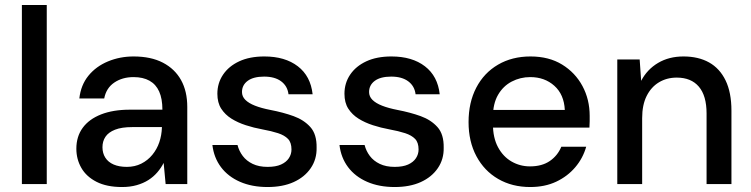

<svg xmlns="http://www.w3.org/2000/svg" viewBox="-20 -740 3020 772"><path d="M68 0V-720H168V0Z M471 12Q409 12 368 -9Q327 -30 307 -65Q287 -100 287 -142Q287 -191 312.5 -226Q338 -261 386.5 -280Q435 -299 502 -299H633Q633 -343 620 -372Q607 -401 581 -415.5Q555 -430 517 -430Q472 -430 439.5 -408Q407 -386 399 -344H299Q305 -398 335.5 -435.5Q366 -473 414 -493Q462 -513 517 -513Q587 -513 635 -488Q683 -463 708 -418Q733 -373 733 -310V0H646L638 -85Q628 -65 612.5 -47Q597 -29 576.5 -16Q556 -3 529.5 4.5Q503 12 471 12ZM490 -69Q522 -69 548 -82Q574 -95 592.5 -117.5Q611 -140 620.5 -168Q630 -196 631 -227V-229H512Q469 -229 442.5 -218.5Q416 -208 404 -190Q392 -172 392 -148Q392 -124 403.5 -106Q415 -88 437 -78.5Q459 -69 490 -69Z M1056 12Q993 12 945 -9Q897 -30 868.5 -68Q840 -106 834 -157H935Q941 -133 956 -113Q971 -93 996 -81Q1021 -69 1056 -69Q1089 -69 1110 -78.5Q1131 -88 1141.5 -104Q1152 -120 1152 -139Q1152 -167 1138 -181.5Q1124 -196 1098 -204.5Q1072 -213 1034 -220Q1001 -226 968.5 -236.5Q936 -247 910.5 -263Q885 -279 869.5 -303Q854 -327 854 -363Q854 -406 877 -440Q900 -474 942 -493.5Q984 -513 1043 -513Q1126 -513 1177.5 -473.5Q1229 -434 1237 -361H1140Q1136 -394 1110.5 -413Q1085 -432 1042 -432Q999 -432 976 -415Q953 -398 953 -370Q953 -352 966.5 -338.5Q980 -325 1005.5 -315Q1031 -305 1067 -298Q1119 -288 1160.5 -273Q1202 -258 1228 -229Q1254 -200 1253 -146Q1254 -100 1229.5 -64Q1205 -28 1161 -8Q1117 12 1056 12Z M1567 12Q1504 12 1456 -9Q1408 -30 1379.5 -68Q1351 -106 1345 -157H1446Q1452 -133 1467 -113Q1482 -93 1507 -81Q1532 -69 1567 -69Q1600 -69 1621 -78.5Q1642 -88 1652.5 -104Q1663 -120 1663 -139Q1663 -167 1649 -181.5Q1635 -196 1609 -204.5Q1583 -213 1545 -220Q1512 -226 1479.5 -236.5Q1447 -247 1421.5 -263Q1396 -279 1380.5 -303Q1365 -327 1365 -363Q1365 -406 1388 -440Q1411 -474 1453 -493.5Q1495 -513 1554 -513Q1637 -513 1688.5 -473.5Q1740 -434 1748 -361H1651Q1647 -394 1621.5 -413Q1596 -432 1553 -432Q1510 -432 1487 -415Q1464 -398 1464 -370Q1464 -352 1477.5 -338.5Q1491 -325 1516.5 -315Q1542 -305 1578 -298Q1630 -288 1671.5 -273Q1713 -258 1739 -229Q1765 -200 1764 -146Q1765 -100 1740.5 -64Q1716 -28 1672 -8Q1628 12 1567 12Z M2112 12Q2039 12 1983 -20.5Q1927 -53 1895.5 -112Q1864 -171 1864 -249Q1864 -328 1895 -387.5Q1926 -447 1982.5 -480Q2039 -513 2113 -513Q2187 -513 2240 -480.5Q2293 -448 2322 -394Q2351 -340 2351 -274Q2351 -264 2351 -252.5Q2351 -241 2350 -227H1937V-298H2251Q2248 -360 2209 -395Q2170 -430 2112 -430Q2072 -430 2037.5 -412Q2003 -394 1982.5 -358.5Q1962 -323 1962 -270V-241Q1962 -186 1982.5 -148Q2003 -110 2037 -90.5Q2071 -71 2111 -71Q2159 -71 2190.5 -92.5Q2222 -114 2237 -150H2337Q2324 -104 2293 -67.5Q2262 -31 2216.5 -9.5Q2171 12 2112 12Z M2462 0V-501H2552L2558 -415Q2582 -461 2626 -487Q2670 -513 2728 -513Q2788 -513 2831 -489Q2874 -465 2897.5 -416.5Q2921 -368 2921 -295V0H2821V-284Q2821 -355 2790 -391.5Q2759 -428 2701 -428Q2661 -428 2629.5 -409Q2598 -390 2580 -354Q2562 -318 2562 -265V0Z"/></svg>

Font: DM Sans 17pt Medium
Style: Regular
Weight: 500
Version: Version 4.004;gftools[0.9.30]